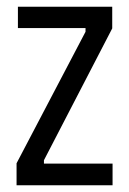

<svg xmlns="http://www.w3.org/2000/svg" viewBox="-20 -548 382 568"><path d="M29 0V-65L233 -454V-465H33V-528H312V-464L110 -74V-64H313V0Z"/></svg>

Font: Bricolage Grotesque 10pt Condensed Light
Style: Regular
Weight: 300
Width: 3
Designer: Mathieu Triay
Foundry: Atelier Triay
Version: Version 1.000; ttfautohint (v1.8.4.7-5d5b);gftools[0.9.32]